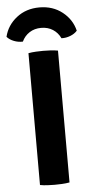

<svg xmlns="http://www.w3.org/2000/svg" viewBox="-86 -950 486 991"><g transform="rotate(-5 157.0 -454.5)"><path d="M80.5 -683Q98.5 -686.5 120.5 -687.5Q142.5 -688.5 156.5 -688.5Q172.5 -688.5 193.5 -687.5Q214.5 -686.5 233.5 -683V0Q214.5 3.5 193.5 4.5Q172.5 5.5 156.5 5.5Q142.5 5.5 120.5 4.5Q98.5 3.5 80.5 0ZM339 -777Q325.5 -761.5 303 -752.8Q280.5 -744 257 -745Q243.5 -774 217.5 -790.8Q191.5 -807.5 157 -807.5Q122.5 -807.5 96.5 -790.8Q70.5 -774 57 -745Q33.5 -744 11 -752.8Q-11.5 -761.5 -25 -777Q-11 -835.5 38.2 -874.5Q87.5 -913.5 157 -913.5Q226.5 -913.5 275.8 -874.5Q325 -835.5 339 -777Z"/></g></svg>

Font: Signika Negative SC
Style: Bold
Weight: 700
Designer: Anna Giedryś
Foundry: Anna Giedryś
Version: Version 2.000; ttfautohint (v1.8.3) -l 8 -r 50 -G 200 -x 9 -